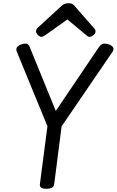

<svg xmlns="http://www.w3.org/2000/svg" viewBox="-20 -1160 726 1194"><path d="M268 14Q225 14 228 -14L275 -375L84 -840Q78 -855 86 -866.5Q94 -878 116 -885Q136 -891 147 -887.5Q158 -884 165 -867L327 -470L595 -867Q607 -884 620 -887.5Q633 -891 654 -885Q676 -878 683 -865.5Q690 -853 679 -837L363 -374L317 -14Q313 14 268 14ZM237 -931Q227 -931 215.5 -943Q204 -955 204 -965Q204 -971 206 -975.5Q208 -980 212 -985L357 -1118Q367 -1128 378 -1134Q389 -1140 406 -1140Q423 -1140 432.5 -1133.5Q442 -1127 449 -1117L567 -982Q572 -976 573 -971.5Q574 -967 574 -963Q574 -952 561 -941.5Q548 -931 539 -931Q530 -931 524 -935Q518 -939 511 -946L399 -1039L264 -943Q257 -938 250.5 -934.5Q244 -931 237 -931Z"/></svg>

Font: Playwrite GB S
Style: Italic
Weight: 400
Italic angle: -7°
Designer: Veronika Burian, José Scaglione
Foundry: TypeTogether
Version: Version 1.000